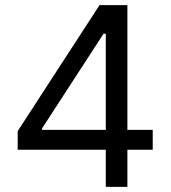

<svg xmlns="http://www.w3.org/2000/svg" viewBox="-20 -727 664 747"><path d="M48.8 -216.8 367.2 -707H475.6V-221.7H574.2V-144.5H475.6V0H391.6V-144.5H48.8ZM391.6 -221.7V-595.7H382.8L143.6 -227.5V-221.7Z"/></svg>

Font: Pretendard JP
Style: Regular
Weight: 400
Designer: Base glyphs from Inter by Rasmus Andersson; Hangeul glyphs from Noto Sans CJK(Source Han Sans) by Jang Soo-young and Kan
Foundry: Kil Hyung-jin
Version: Version 1.309